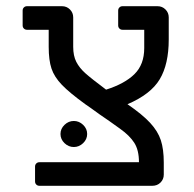

<svg xmlns="http://www.w3.org/2000/svg" viewBox="-20 -599 625 619"><path d="M93 -14V-62Q93 -68 97 -72Q101 -76 107 -76H428Q428 -115 413 -138.5Q398 -162 367 -184Q349 -197 332 -209Q315 -221 300 -231Q270 -253 255 -263Q204 -300 179.5 -325.5Q155 -351 146 -378Q137 -405 137 -448V-503H67Q61 -503 57 -507Q53 -511 53 -517V-565Q53 -571 57 -575Q61 -579 67 -579H180Q195 -579 205.5 -568.5Q216 -558 216 -543V-448Q216 -419 226 -399.5Q236 -380 255 -363Q274 -346 322 -310Q382 -329 413.5 -360Q445 -391 445 -444V-503H375Q369 -503 365 -507Q361 -511 361 -517V-565Q361 -571 365 -575Q369 -579 375 -579H488Q503 -579 513.5 -568.5Q524 -558 524 -543V-472Q524 -392 495 -343.5Q466 -295 391 -263Q439 -230 464 -203Q489 -176 498.5 -147Q508 -118 508 -75V-36Q508 -21 497.5 -10.5Q487 0 471 0H107Q101 0 97 -4Q93 -8 93 -14ZM175 -167Q175 -184 188 -196.5Q201 -209 218 -209Q235 -209 248 -196.5Q261 -184 261 -167Q261 -150 248 -137.5Q235 -125 218 -125Q201 -125 188 -137.5Q175 -150 175 -167Z"/></svg>

Font: Miriam Libre
Style: Regular
Weight: 400
Version: Version 1.000